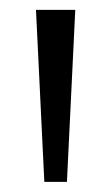

<svg xmlns="http://www.w3.org/2000/svg" viewBox="-20 -828 225 389"><path d="M69.8 -459.5 52.9 -808H132.5L115.6 -459.5Z"/></svg>

Font: Encode Sans SC Condensed Thin
Style: Regular
Weight: 100
Width: 3
Designer: Multiple Designers
Foundry: Impallari Type
Version: Version 3.002